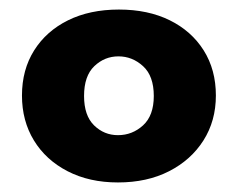

<svg xmlns="http://www.w3.org/2000/svg" viewBox="-20 -729 497 402"><path d="M227 -347Q167 -347 121.5 -370.5Q76 -394 51 -435Q26 -476 26 -529Q26 -583 51.5 -623.5Q77 -664 122.5 -686.5Q168 -709 229 -709Q290 -709 335.5 -686.5Q381 -664 406.5 -623.5Q432 -583 432 -529Q432 -476 406 -435Q380 -394 334 -370.5Q288 -347 227 -347ZM227 -446Q257 -446 279.5 -466.5Q302 -487 302 -528Q302 -570 279.5 -590.5Q257 -611 228 -611Q199 -611 177.5 -590.5Q156 -570 156 -528Q156 -487 177 -466.5Q198 -446 227 -446Z"/></svg>

Font: Parkinsans
Style: Bold
Weight: 700
Designer: Red Stone, Indian Type Foundry
Foundry: Indian Type Foundry
Version: Version 1.000